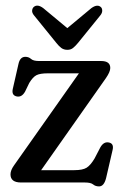

<svg xmlns="http://www.w3.org/2000/svg" viewBox="-20 -652 435 686"><path d="M358.5 -373 127 -44H245.5Q275.5 -44 289.5 -52.8Q303.5 -61.5 318 -86L338.5 -125.5Q350.5 -146.5 368.5 -143Q387.5 -139.5 382.5 -117L359 -15.5Q351.5 14 334 14Q321 14 312.8 7Q304.5 0 282.5 0H55Q17.5 0 17.5 -29Q17.5 -43.5 30 -61L262 -390H151Q123.5 -390 110.5 -383.5Q97.5 -377 84.5 -355.5L69.5 -324.5Q57.5 -303.5 39.5 -307.5Q21 -311.5 25.5 -333.5L46 -423.5Q51.5 -449 70.5 -449Q82.5 -449 90.8 -441.5Q99 -434 119.5 -434H341.5Q374 -434 374 -409Q374 -395.5 358.5 -373ZM259 -499Q249.5 -487.5 241.2 -480.8Q233 -474 221 -474Q208 -474 199.2 -480.5Q190.5 -487 181 -499L102 -596.5Q94 -606 94.8 -614.2Q95.5 -622.5 100.5 -627Q113.5 -638.5 134.5 -623L220.5 -551.5L306.5 -623Q327.5 -638 340 -627Q345 -623 345.2 -614.2Q345.5 -605.5 338 -596.5Z"/></svg>

Font: Fraunces 144pt SuperSoft
Style: Regular
Weight: 400
Version: Version 1.000;[b76b70a41]